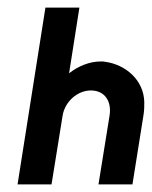

<svg xmlns="http://www.w3.org/2000/svg" viewBox="-20 -483 398 503"><path d="M26 0H115L144 -180C150 -217 183 -246 218 -246C255 -246 273 -217 267 -180L238 0H327L356 -182C358 -194 358 -205 358 -215C357 -274 308 -314 256 -321C252 -322 248 -322 244 -322C215 -322 185 -310 161 -291L188 -463H99Z"/></svg>

Font: Rabbid Highway Sign II Hop
Style: Obl
Weight: 400
Foundry: Cannot Into Space Fonts
Version: Version 0.277